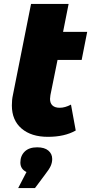

<svg xmlns="http://www.w3.org/2000/svg" viewBox="-20 -683 462 971"><path d="M235 -202Q233 -188 233 -183Q233 -161 245.5 -149.5Q258 -138 282 -138Q309 -138 339 -154L363 -23Q307 9 222 9Q138 9 89 -33Q40 -75 40 -150Q40 -179 45 -201L137 -663H327L299 -522H421L393 -380H271ZM244 121Q244 139 236.5 156Q229 173 207 201L157 268H72L114 187Q83 172 83 139Q83 105 105 83.5Q127 62 168 62Q205 62 224.5 78.5Q244 95 244 121Z"/></svg>

Font: Montserrat Alternates ExtraBold
Style: Italic
Weight: 800
Italic angle: -11.3°
Designer: Julieta Ulanovsky
Foundry: Julieta Ulanovsky
Version: Version 7.200